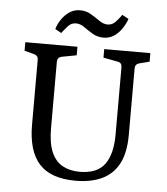

<svg xmlns="http://www.w3.org/2000/svg" viewBox="-53 -774 721 829"><g transform="rotate(5 308.0 -359.5)"><path d="M579 -569V-532L536 -521Q517 -516 517 -498V-209Q517 -132 492 -84.5Q467 -37 419.5 -14.5Q372 8 305 8Q197 8 147 -47.5Q97 -103 97 -217V-498Q97 -516 79 -521L37 -532V-569H263V-532L199 -520Q180 -516 180 -496V-209Q180 -144 197 -105Q214 -66 245.5 -49Q277 -32 319 -32Q395 -32 427.5 -76.5Q460 -121 460 -205V-497Q460 -517 442 -520L379 -532V-569ZM371 -618Q345 -618 324 -630.5Q303 -643 285 -656Q267 -669 248 -669Q228 -669 213.5 -653Q199 -637 188 -622L161 -637Q167 -658 181 -679Q195 -700 215.5 -713.5Q236 -727 261 -727Q287 -727 308 -714.5Q329 -702 347.5 -689Q366 -676 384 -676Q404 -676 418.5 -691.5Q433 -707 444 -723L472 -708Q465 -687 451 -666Q437 -645 417 -631.5Q397 -618 371 -618Z"/></g></svg>

Font: Yrsa
Style: Regular
Weight: 400
Designer: Anna Giedrys (Yrsa+Rasa design), David Brezina (Yrsa art-direction, Rasa art-direction, design)
Foundry: Rosetta Type Foundry
Version: Version 2.004